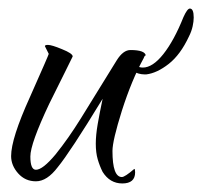

<svg xmlns="http://www.w3.org/2000/svg" viewBox="-20 -416 473 449"><path d="M266 13Q237 13 220 -14Q213 -28 208.5 -43.5Q204 -59 204 -80Q204 -100 208.5 -126Q213 -152 220 -185Q181 -121 155 -81.5Q129 -42 115 -25Q90 8 64 8Q39 8 22.5 -10.5Q6 -29 6 -51Q6 -92 50 -189Q94 -288 94 -290L85 -308Q85 -311 92 -311Q101 -311 125 -301Q150 -291 150 -284Q145 -274 131.5 -246.5Q118 -219 95 -173Q51 -80 51 -50Q51 -19 64 -19Q80 -19 110 -55Q126 -75 140 -95Q154 -115 169 -139L253 -275Q268 -299 285 -299Q319 -299 321 -286Q319 -288 316 -280Q288 -229 265 -157Q243 -87 243 -63Q243 -2 265 -2Q272 -2 294 -21Q296 -21 296 -13Q296 13 266 13ZM318 -242Q304 -242 290 -250Q272 -261 272 -273V-276Q272 -284 276 -284Q276 -284 288 -271Q300 -258 314 -258Q337 -258 362 -289.5Q387 -321 409 -376Q418 -396 424 -396Q433 -396 433 -375Q433 -366 430.5 -354.5Q428 -343 422 -331Q402 -288 374.5 -266.5Q347 -245 322 -242Z"/></svg>

Font: Qwigley
Style: Regular
Weight: 400
Designer: Robert E. Leuschke
Foundry: Robert E. Leuschke
Version: Version 1.010; ttfautohint (v1.8.3)